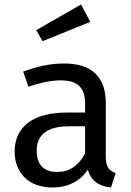

<svg xmlns="http://www.w3.org/2000/svg" viewBox="-20 -821 584 853"><path d="M234 -57C174 -57 143 -90 143 -152C143 -224 192 -260 289 -260H358V-139C328 -84 288 -57 234 -57ZM450 -123V-364C450 -474 392 -539 265 -539C206 -539 148 -527 83 -503L106 -436C160 -454 209 -464 248 -464C321 -464 358 -436 358 -360V-321H277C130 -321 45 -260 45 -147C45 -53 108 12 213 12C277 12 333 -12 370 -67C386 -15 420 6 473 12L494 -52C467 -62 450 -77 450 -123ZM381 -724 340 -801 141 -687 169 -638Z"/></svg>

Font: Fira Math
Style: Regular
Weight: 400
Designer: Xiangdong Zeng
Foundry: Xiangdong Zeng
Version: Version 0.3.4